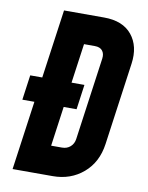

<svg xmlns="http://www.w3.org/2000/svg" viewBox="-84 -811 671 872"><g transform="rotate(10 251.0 -375.0)"><path d="M35 0 79.5 -318H24L40 -433H95.5L140 -750H325Q411.5 -750 453.5 -698.5Q495.5 -647 484 -565L431 -185Q419 -99.5 360.8 -49.8Q302.5 0 220 0ZM189 -135H239Q262 -135 277.5 -148.8Q293 -162.5 296 -185L349 -565Q352 -587.5 341 -601.2Q330 -615 306 -615H256L230.5 -433H290L274 -318H214.5Z"/></g></svg>

Font: Mohave
Style: Bold Italic
Weight: 700
Italic angle: -8°
Designer: Gumpita Rahayu
Foundry: Tokotype
Version: Version 2.003; ttfautohint (v1.8.3)